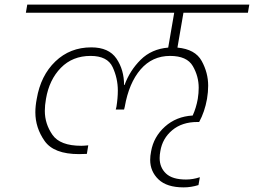

<svg xmlns="http://www.w3.org/2000/svg" viewBox="-20 -760 1099 831"><path d="M774 -705 748 -554Q825 -547 853 -496Q881 -445 881 -389Q881 -362 876 -332Q866 -276 842 -232H834Q768 -232 725.5 -196.5Q683 -161 674 -106Q671 -90 671 -76Q671 -35 698.5 -9Q726 17 785 17Q815 17 845 7L839 41Q807 51 775 51Q702 51 666 16.5Q630 -18 630 -68Q630 -85 634 -105Q645 -168 694 -212Q743 -256 814 -260Q829 -293 836 -332Q840 -357 840 -380Q840 -430 814.5 -474Q789 -518 716 -518Q639 -518 588.5 -459.5Q538 -401 520 -298L517 -286H481L484 -298Q490 -336 490 -368Q490 -421 467.5 -469.5Q445 -518 372 -518Q294 -518 243.5 -466.5Q193 -415 179 -332Q174 -304 174 -280Q174 -224 207 -176.5Q240 -129 332 -129Q342 -129 362 -131L356 -94Q344 -93 322 -93Q213 -93 173 -150Q133 -207 133 -274Q133 -301 139 -332Q156 -433 219.5 -494Q283 -555 375 -555Q451 -555 484 -506.5Q517 -458 517 -392H519Q542 -455 589 -501.5Q636 -548 708 -554L734 -705H92L98 -740H1059L1053 -705Z"/></svg>

Font: Fz Poppins ExtLt
Style: Italic
Weight: 200
Italic angle: -10°
Designer: Ninad Kale (Devanagari), Jonny Pinhorn (Latin)
Foundry: Indian Type Foundry
Version: Vit hóa bi Vntype.Com & FontZin.Com